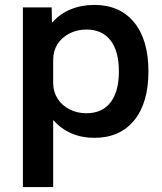

<svg xmlns="http://www.w3.org/2000/svg" viewBox="-20 -550 660 780"><path d="M363 -530Q467 -530 525 -459Q583 -388 583 -260Q583 -132 525 -61Q467 10 363 10Q312 10 269.5 -8.5Q227 -27 198 -61H196V210H73V-520H190L191 -459H193Q223 -494 267 -512Q311 -530 363 -530ZM331 -430Q293 -430 262 -414Q231 -398 213.5 -370.5Q196 -343 196 -307V-213Q196 -178 213.5 -150Q231 -122 262 -106Q293 -90 331 -90Q395 -90 429 -134Q463 -178 463 -260Q463 -342 429 -386Q395 -430 331 -430Z"/></svg>

Font: M PLUS 2 Thin SemiBold
Style: Regular
Weight: 600
Version: Version 1.001